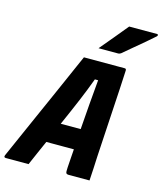

<svg xmlns="http://www.w3.org/2000/svg" viewBox="-164 -1045 966 1144"><g transform="rotate(15 319.0 -473.5)"><path d="M122 0H-18Q-33 0 -27 -15Q-19 -34 -0.5 -75Q18 -116 42 -171Q66 -226 94 -288.5Q122 -351 150 -414.5Q178 -478 203 -534.5Q228 -591 247 -634.5Q266 -678 276 -700H528Q537 -700 537 -689Q532 -583 523.5 -446.5Q515 -310 506 -150Q505 -114 502.5 -76.5Q500 -39 498 0H370Q357 0 353.5 -6.5Q350 -13 352 -41Q354 -72 356 -100Q358 -128 360 -155H190Q174 -120 157.5 -81.5Q141 -43 122 0ZM373 -590Q348 -522 318 -450.5Q288 -379 245 -282H368Q374 -366 380 -439Q386 -512 393 -590ZM489 -947H661Q667 -947 667.5 -942.5Q668 -938 663 -933Q639 -912 620.5 -896Q602 -880 583.5 -864.5Q565 -849 541.5 -829.5Q518 -810 484 -781Q481 -779 476.5 -777Q472 -775 466 -775H346Q384 -821 418 -861Q452 -901 489 -947Z"/></g></svg>

Font: Recursive Mn Lnr St XBd
Style: Italic
Weight: 800
Italic angle: -15°
Monospace: yes
Version: Version 1.079;hotconv 1.0.112;makeotfexe 2.5.65598; ttfautoh